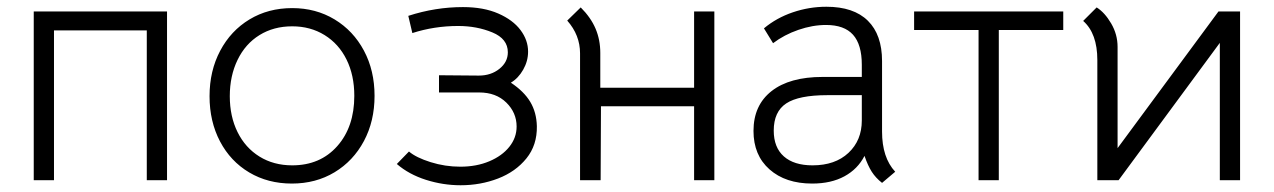

<svg xmlns="http://www.w3.org/2000/svg" viewBox="-20 -534 3775 569"><path d="M475 0H415V-444H140V0H80V-500H475Z M601 -249Q601 -324 632.5 -383.5Q664 -443 719.5 -476.5Q775 -510 846 -510Q916 -510 971.5 -476.5Q1027 -443 1058.5 -384Q1090 -325 1090 -250Q1090 -175 1058.5 -116Q1027 -57 971.5 -23.5Q916 10 845 10Q774 10 718.5 -23Q663 -56 632 -115Q601 -174 601 -249ZM1030 -250Q1030 -311 1007 -357.5Q984 -404 942 -430Q900 -456 846 -456Q791 -456 749 -430Q707 -404 684 -356.5Q661 -309 661 -249Q661 -189 684 -142.5Q707 -96 749 -70Q791 -44 846 -44Q929 -44 979.5 -101Q1030 -158 1030 -250Z M1156 -48 1192 -85Q1213 -67 1256 -53.5Q1299 -40 1344 -40Q1392 -40 1430 -56Q1468 -72 1489.5 -99Q1511 -126 1511 -159Q1511 -200 1480.5 -230Q1450 -260 1400 -260H1281V-311L1399 -310Q1435 -310 1460 -330Q1485 -350 1485 -379Q1485 -419 1439 -438Q1393 -457 1338 -457Q1267 -457 1202 -436L1190 -487Q1270 -513 1352 -513Q1413 -513 1456.5 -494Q1500 -475 1522.5 -445Q1545 -415 1545 -381Q1545 -353 1530.5 -327.5Q1516 -302 1494 -289Q1533 -263 1551.5 -232Q1570 -201 1571 -160Q1572 -104 1540 -64.5Q1508 -25 1456 -5Q1404 15 1345 15Q1293 15 1242.5 -1Q1192 -17 1156 -48Z M2097 0H2037V-219H1761L1760 0H1699V-376Q1699 -430 1661 -473L1701 -512Q1731 -482 1745 -449Q1759 -416 1759 -377V-274H2037V-500H2097Z M2542 -72Q2522 -33 2482.5 -11.5Q2443 10 2387 10Q2308 10 2260.5 -32Q2213 -74 2213 -146Q2213 -222 2266.5 -264Q2320 -306 2418 -306H2534V-342Q2534 -402 2508 -431Q2482 -460 2428 -460Q2388 -460 2346 -445.5Q2304 -431 2271 -406L2244 -450Q2281 -481 2329.5 -497.5Q2378 -514 2429 -514Q2510 -514 2552 -472.5Q2594 -431 2594 -353V-144Q2594 -67 2633 -25L2594 8Q2575 -7 2563.5 -25Q2552 -43 2542 -72ZM2534 -177V-252H2432Q2347 -252 2310 -227.5Q2273 -203 2273 -147Q2273 -97 2303 -70.5Q2333 -44 2388 -44Q2455 -44 2494.5 -81Q2534 -118 2534 -177Z M2880 -445H2689V-500H3131V-445H2940V0H2880Z M3591 -500H3655V0H3595V-407L3295 0H3232V-356Q3232 -435 3190 -472L3230 -512Q3254 -497 3273 -464.5Q3292 -432 3292 -395V-95Z"/></svg>

Font: Bellota Text
Style: Regular
Weight: 400
Designer: Kemie Guaida
Foundry: Kemie Guaida
Version: Version 4.001